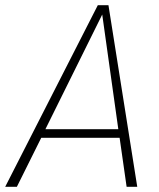

<svg xmlns="http://www.w3.org/2000/svg" viewBox="-43 -720 614 740"><path d="M418 -189H116L22 0H-23L334 -700H375L486 0H445ZM413 -222 351 -664 132 -222Z"/></svg>

Font: Sarabun Thin
Style: Italic
Weight: 250
Italic angle: -10°
Designer: Suppakit Chalermlarp | Katatrad Co.,Ltd.
Foundry: Cadson Demak Co.,Ltd.
Version: Version 1.000; ttfautohint (v1.6)